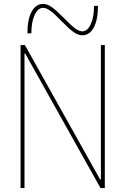

<svg xmlns="http://www.w3.org/2000/svg" viewBox="-20 -960 640 980"><path d="M85 0V-730H107L491 -44H495V-730H515V0H493L109 -686H105V0ZM400 -780Q379 -780 356 -796Q333 -812 293 -853Q259 -889 237.5 -904.5Q216 -920 200 -920Q174 -920 157 -884Q140 -848 140 -790H120Q120 -861 141.5 -900.5Q163 -940 200 -940Q221 -940 244 -924Q267 -908 307 -867Q342 -831 363 -815.5Q384 -800 400 -800Q426 -800 443 -836Q460 -872 460 -930H480Q480 -860 459 -820Q438 -780 400 -780Z"/></svg>

Font: M PLUS Code Latin Expanded Thin
Style: Regular
Weight: 250
Width: 7
Designer: Coji Morishita
Foundry: UNDERFOREST DESIGN
Version: Version 1.002; ttfautohint (v1.8.3)